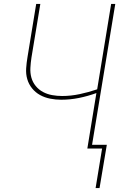

<svg xmlns="http://www.w3.org/2000/svg" viewBox="-20 -755 640 976"><path d="M466 201 499 0H424L470 -282Q426 -266 381 -257Q336 -248 291 -248Q263 -248 235 -253.5Q207 -259 183.5 -272Q160 -285 143 -306Q126 -327 118.5 -353Q111 -379 113 -408Q115 -437 120 -466L164 -735H185L140 -463Q136 -437 134.5 -410.5Q133 -384 139.5 -360.5Q146 -337 161.5 -318Q177 -299 198.5 -287.5Q220 -276 245 -271.5Q270 -267 296 -267Q340 -267 385 -276.5Q430 -286 474 -301L545 -735H566L448 -19H523L486 201Z"/></svg>

Font: Iosevka SS04 Thin Extended
Style: Italic
Weight: 100
Width: 7
Italic angle: -9°
Monospace: yes
Designer: Belleve Invis
Foundry: Belleve Invis
Version: Version 19.0.0; ttfautohint (v1.8.4)